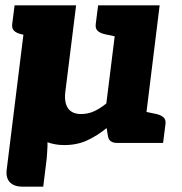

<svg xmlns="http://www.w3.org/2000/svg" viewBox="-20 -539 687 724"><path d="M66 165Q34 165 18 149Q2 133 5 103L82 -519L155 -37Q160 -14 159 12Q158 38 156 60L143 165ZM223 8Q167 8 131 -18Q95 -44 79.5 -88.5Q64 -133 71 -190L112 -519H267L226 -190Q222 -151 237 -130Q252 -109 286 -109Q312 -109 335 -119.5Q358 -130 381 -149L427 -519H582L518 0H422Q391 0 387 -26L382 -56Q348 -28 309.5 -10Q271 8 223 8ZM498 0 527 -118 570 -109Q587 -105 596.5 -96.5Q606 -88 604 -71L595 0ZM132 -519 103 -401 60 -410Q43 -414 33.5 -422.5Q24 -431 26 -448L35 -519ZM447 -519 418 -401 375 -410Q358 -414 348.5 -422.5Q339 -431 341 -448L350 -519Z"/></svg>

Font: Aleo Black
Style: Italic
Weight: 900
Italic angle: -7°
Designer: Alessio Laiso
Foundry: Alessio Laiso
Version: Version 2.001;gftools[0.9.29]